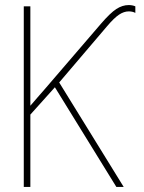

<svg xmlns="http://www.w3.org/2000/svg" viewBox="-20 -739 570 759"><path d="M74 0V-714H100V-321Q115 -339 128 -353.5Q141 -368 159 -389L379 -645Q416 -688 440 -703.5Q464 -719 489 -719Q503 -719 515 -714V-688Q504 -694 489 -694Q470 -694 450.5 -681Q431 -668 403 -635L214 -413L469 0H440L197 -394L100 -286V0Z"/></svg>

Font: Noto Sans Mono Condensed Thin
Style: Regular
Weight: 100
Width: 3
Designer: Monotype Design Team
Foundry: Monotype Imaging Inc.
Version: Version 2.014; ttfautohint (v1.8.4.7-5d5b)